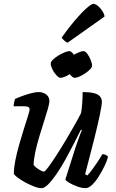

<svg xmlns="http://www.w3.org/2000/svg" viewBox="-20 -979 602 999"><path d="M196 0Q180 0 156.5 -9Q133 -18 109.5 -31Q86 -44 70 -56.5Q54 -69 52 -75Q52 -105 60 -145.5Q68 -186 80.5 -229Q93 -272 105 -310.5Q117 -349 125.5 -375.5Q134 -402 134 -409Q134 -420 126 -423Q118 -426 106 -426H51Q51 -437 54 -448Q57 -459 58 -464Q73 -471 96 -479.5Q119 -488 142.5 -494Q166 -500 180 -500Q204 -500 220.5 -487.5Q237 -475 237 -453Q237 -441 229 -412.5Q221 -384 208.5 -345.5Q196 -307 183.5 -265Q171 -223 163 -185Q155 -147 155 -120Q165 -108 182.5 -97Q200 -86 209 -86Q214 -86 231.5 -109.5Q249 -133 273 -170Q297 -207 322 -249Q347 -291 368.5 -329Q390 -367 402 -391Q406 -414 408 -445Q410 -476 410 -500Q447 -500 468.5 -494.5Q490 -489 500 -477.5Q510 -466 510 -449Q510 -432 499.5 -381.5Q489 -331 469.5 -253Q450 -175 423 -73L434 -66Q445 -77 460 -97Q475 -117 489.5 -139Q504 -161 513 -177Q522 -177 531 -172.5Q540 -168 542 -163Q537 -142 523.5 -114.5Q510 -87 493.5 -60.5Q477 -34 459 -17Q441 0 425 0Q406 0 382.5 -8.5Q359 -17 341 -27.5Q323 -38 320 -45L373 -212Q383 -241 392 -266Q401 -291 406 -301L401 -304Q384 -270 363 -229Q342 -188 319.5 -147.5Q297 -107 274 -73.5Q251 -40 231 -20Q211 0 196 0ZM294 -574Q286 -574 273.5 -587.5Q261 -601 252.5 -618.5Q244 -636 244 -648Q244 -657 255.5 -668.5Q267 -680 283.5 -690Q300 -700 316 -706.5Q332 -713 340 -713Q350 -713 360.5 -699.5Q371 -686 378.5 -668Q386 -650 386 -638Q386 -629 375.5 -618.5Q365 -608 349.5 -597.5Q334 -587 319 -580.5Q304 -574 294 -574ZM368 -574Q360 -574 347.5 -587.5Q335 -601 326.5 -618.5Q318 -636 318 -648Q318 -657 329.5 -668.5Q341 -680 357.5 -690Q374 -700 390 -706.5Q406 -713 413 -713Q424 -713 434 -699.5Q444 -686 451.5 -668Q459 -650 459 -638Q459 -629 449 -618.5Q439 -608 423.5 -597.5Q408 -587 393 -580.5Q378 -574 368 -574ZM332 -757Q323 -760 313.5 -768.5Q304 -777 301 -784Q338 -836 371.5 -875Q405 -914 430.5 -936.5Q456 -959 466 -959Q476 -959 488.5 -949Q501 -939 511.5 -923.5Q522 -908 524 -893Z"/></svg>

Font: Texturina Medium 12pt SemiBold
Style: Italic
Weight: 600
Italic angle: -11°
Version: Version 1.002